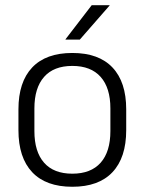

<svg xmlns="http://www.w3.org/2000/svg" viewBox="-20 -702 553 734"><path d="M256.5 12Q155.5 12 103 -43.8Q50.5 -99.5 50.5 -204.5V-284Q50.5 -388.5 103 -444Q155.5 -499.5 256.5 -499.5Q357.5 -499.5 410 -444Q462.5 -388.5 462.5 -284V-204.5Q462.5 -99.5 410 -43.8Q357.5 12 256.5 12ZM256.5 -38Q327.5 -38 364.8 -80Q402 -122 402 -201V-287.5Q402 -366 364.8 -408Q327.5 -450 256.5 -450Q185.5 -450 148.5 -408Q111.5 -366 111.5 -287.5V-201Q111.5 -122 148.5 -80Q185.5 -38 256.5 -38ZM230.5 -552 330.5 -682H399V-681L285 -550.5H230.5Z"/></svg>

Font: Anek Malayalam Light
Style: Regular
Weight: 300
Version: Version 1.003